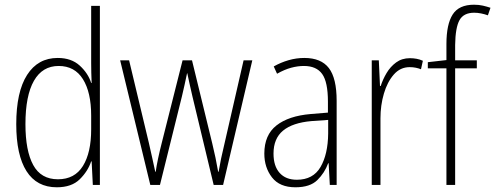

<svg xmlns="http://www.w3.org/2000/svg" viewBox="-20 -785 2102 815"><path d="M221 10Q136 10 92.5 -58.5Q49 -127 49 -258Q49 -395 95 -467Q141 -539 225 -539Q283 -539 318.5 -506.5Q354 -474 367 -433H369Q368 -456 367.5 -476.5Q367 -497 367 -517V-760H404V0H374L369 -100H367Q353 -58 318.5 -24Q284 10 221 10ZM226 -24Q297 -24 332 -80.5Q367 -137 367 -236V-294Q367 -393 332 -449Q297 -505 229 -505Q160 -505 124 -442Q88 -379 88 -258Q88 -145 121 -84.5Q154 -24 226 -24Z M797 -375Q791 -401 785.5 -425.5Q780 -450 775 -474H774Q769 -450 763.5 -425Q758 -400 752 -375L659 0H618L490 -529H528L612 -178Q620 -143 626.5 -113.5Q633 -84 639 -56H641Q644 -79 651 -112Q658 -145 667 -180L755 -529H795L881 -176Q896 -115 906 -56H908Q914 -90 918.5 -112Q923 -134 931 -167L1014 -529H1051L927 0H887Z M1272 -539Q1343 -539 1376 -496Q1409 -453 1409 -357V0H1380L1375 -92H1373Q1358 -51 1327 -20.5Q1296 10 1234 10Q1167 10 1134.5 -32Q1102 -74 1102 -133Q1102 -212 1153.5 -252.5Q1205 -293 1299 -301L1372 -307V-353Q1372 -437 1347.5 -471Q1323 -505 1270 -505Q1244 -505 1216 -497.5Q1188 -490 1156 -472L1142 -503Q1172 -520 1205 -529.5Q1238 -539 1272 -539ZM1302 -271Q1222 -264 1181.5 -230.5Q1141 -197 1141 -133Q1141 -80 1167 -51Q1193 -22 1240 -22Q1309 -22 1340.5 -76Q1372 -130 1373 -218V-276Z M1720 -538Q1734 -538 1748 -535.5Q1762 -533 1775 -527L1767 -491Q1757 -495 1745 -497.5Q1733 -500 1719 -500Q1679 -500 1651.5 -468.5Q1624 -437 1609.5 -387.5Q1595 -338 1595 -283V0H1558V-529H1588L1593 -420H1596Q1605 -448 1621 -475Q1637 -502 1661.5 -520Q1686 -538 1720 -538Z M2004 -495H1912V0H1875V-495H1796V-521L1875 -530V-598Q1875 -682 1901.5 -723.5Q1928 -765 1992 -765Q2013 -765 2030 -761Q2047 -757 2062 -752L2051 -720Q2037 -725 2022 -728Q2007 -731 1993 -731Q1948 -731 1930.5 -699.5Q1913 -668 1912 -594V-529H2004Z"/></svg>

Font: Noto Sans Lao Condensed ExtraLight
Style: Regular
Weight: 200
Width: 3
Designer: Monotype Design Team
Foundry: Monotype Imaging Inc.
Version: Version 2.003; ttfautohint (v1.8.4.7-5d5b)